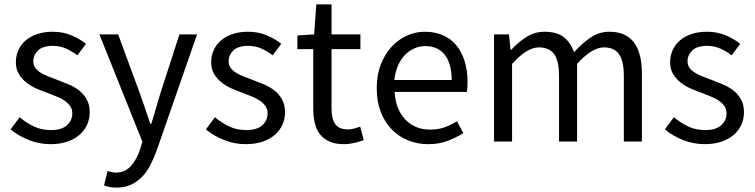

<svg xmlns="http://www.w3.org/2000/svg" viewBox="-20 -642 3427 871"><path d="M69 -110Q101 -84 134.5 -68Q168 -52 212 -52Q260 -52 284 -74Q308 -96 308 -128Q308 -147 298 -161Q288 -175 272.5 -185.5Q257 -196 237 -204Q217 -212 197 -220Q171 -229 145 -240.5Q119 -252 98.5 -268.5Q78 -285 65 -307Q52 -329 52 -360Q52 -389 63.5 -414.5Q75 -440 96.5 -458.5Q118 -477 149 -487.5Q180 -498 219 -498Q265 -498 303.5 -482Q342 -466 370 -443L331 -391Q306 -410 279 -422Q252 -434 220 -434Q174 -434 152.5 -413Q131 -392 131 -364Q131 -347 140 -334.5Q149 -322 164 -312.5Q179 -303 198.5 -295.5Q218 -288 239 -280Q265 -270 291.5 -259Q318 -248 339 -231.5Q360 -215 373.5 -191Q387 -167 387 -133Q387 -103 375.5 -77Q364 -51 341.5 -31Q319 -11 285.5 0.5Q252 12 209 12Q157 12 110 -7Q63 -26 28 -55Z M468 134Q476 136 486 138.5Q496 141 505 141Q547 141 573.5 111.5Q600 82 615 37L626 1L431 -486H516L615 -217Q626 -185 638.5 -149.5Q651 -114 662 -80H666Q677 -113 687 -149Q697 -185 707 -217L794 -486H874L691 40Q678 76 662 107Q646 138 624 160.5Q602 183 574 196Q546 209 509 209Q492 209 478 206.5Q464 204 452 199L468 134Z M955 -110Q987 -84 1020.5 -68Q1054 -52 1098 -52Q1146 -52 1170 -74Q1194 -96 1194 -128Q1194 -147 1184 -161Q1174 -175 1158.5 -185.5Q1143 -196 1123 -204Q1103 -212 1083 -220Q1057 -229 1031 -240.5Q1005 -252 984.5 -268.5Q964 -285 951 -307Q938 -329 938 -360Q938 -389 949.5 -414.5Q961 -440 982.5 -458.5Q1004 -477 1035 -487.5Q1066 -498 1105 -498Q1151 -498 1189.5 -482Q1228 -466 1256 -443L1217 -391Q1192 -410 1165 -422Q1138 -434 1106 -434Q1060 -434 1038.5 -413Q1017 -392 1017 -364Q1017 -347 1026 -334.5Q1035 -322 1050 -312.5Q1065 -303 1084.5 -295.5Q1104 -288 1125 -280Q1151 -270 1177.5 -259Q1204 -248 1225 -231.5Q1246 -215 1259.5 -191Q1273 -167 1273 -133Q1273 -103 1261.5 -77Q1250 -51 1227.5 -31Q1205 -11 1171.5 0.5Q1138 12 1095 12Q1043 12 996 -7Q949 -26 914 -55Z M1401 -419H1329V-481L1405 -486L1415 -622H1484V-486H1615V-419H1484V-149Q1484 -104 1500.5 -79.5Q1517 -55 1559 -55Q1572 -55 1587 -59Q1602 -63 1614 -68L1630 -6Q1610 1 1586.5 6.5Q1563 12 1540 12Q1501 12 1474.5 0Q1448 -12 1431.5 -33Q1415 -54 1408 -84Q1401 -114 1401 -150Z M1689 -242Q1689 -302 1707.5 -349.5Q1726 -397 1756.5 -430Q1787 -463 1826 -480.5Q1865 -498 1907 -498Q1953 -498 1989.5 -482Q2026 -466 2050.5 -436Q2075 -406 2088 -364Q2101 -322 2101 -270Q2101 -243 2098 -225H1770Q1775 -146 1818.5 -100Q1862 -54 1932 -54Q1967 -54 1996.5 -64.5Q2026 -75 2053 -92L2082 -38Q2050 -18 2011 -3Q1972 12 1922 12Q1873 12 1830.5 -5.5Q1788 -23 1756.5 -55.5Q1725 -88 1707 -135Q1689 -182 1689 -242ZM2029 -279Q2029 -354 1997.5 -393.5Q1966 -433 1909 -433Q1883 -433 1859.5 -422.5Q1836 -412 1817 -392.5Q1798 -373 1785.5 -344.5Q1773 -316 1769 -279Z M2221 -486H2289L2296 -416H2299Q2331 -451 2368.5 -474.5Q2406 -498 2450 -498Q2506 -498 2537.5 -473.5Q2569 -449 2584 -405Q2622 -447 2660.5 -472.5Q2699 -498 2744 -498Q2819 -498 2855.5 -450Q2892 -402 2892 -308V0H2810V-297Q2810 -366 2788 -396.5Q2766 -427 2720 -427Q2665 -427 2598 -352V0H2516V-297Q2516 -366 2494 -396.5Q2472 -427 2425 -427Q2370 -427 2303 -352V0H2221Z M3037 -110Q3069 -84 3102.5 -68Q3136 -52 3180 -52Q3228 -52 3252 -74Q3276 -96 3276 -128Q3276 -147 3266 -161Q3256 -175 3240.5 -185.5Q3225 -196 3205 -204Q3185 -212 3165 -220Q3139 -229 3113 -240.5Q3087 -252 3066.5 -268.5Q3046 -285 3033 -307Q3020 -329 3020 -360Q3020 -389 3031.5 -414.5Q3043 -440 3064.5 -458.5Q3086 -477 3117 -487.5Q3148 -498 3187 -498Q3233 -498 3271.5 -482Q3310 -466 3338 -443L3299 -391Q3274 -410 3247 -422Q3220 -434 3188 -434Q3142 -434 3120.5 -413Q3099 -392 3099 -364Q3099 -347 3108 -334.5Q3117 -322 3132 -312.5Q3147 -303 3166.5 -295.5Q3186 -288 3207 -280Q3233 -270 3259.5 -259Q3286 -248 3307 -231.5Q3328 -215 3341.5 -191Q3355 -167 3355 -133Q3355 -103 3343.5 -77Q3332 -51 3309.5 -31Q3287 -11 3253.5 0.5Q3220 12 3177 12Q3125 12 3078 -7Q3031 -26 2996 -55Z"/></svg>

Font: Myanmar Sanpya
Style: Regular
Weight: 400
Designer: Danh Hong
Foundry: Google Inc.
Version: Version 2.00 November 22, 2015